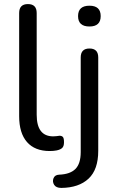

<svg xmlns="http://www.w3.org/2000/svg" viewBox="-20 -732 576 942"><path d="M224 9Q151 9 112.5 -35Q74 -79 74 -162V-668Q74 -712 117 -712Q160 -712 160 -668V-169Q160 -63 241 -63Q249 -63 257 -64Q265 -65 272 -66Q283 -66 288.5 -60Q294 -54 294 -34Q294 -15 285.5 -6.5Q277 2 258 6Q243 9 224 9ZM281 190Q255 190 245.5 174.5Q236 159 242.5 142.5Q249 126 270 125Q324 123 350 97Q376 71 376 14V-450Q376 -494 419 -494Q462 -494 462 -450V8Q462 100 414.5 144.5Q367 189 281 190ZM419 -602Q363 -602 363 -653Q363 -704 419 -704Q474 -704 474 -653Q474 -602 419 -602Z"/></svg>

Font: Chiron GoRound TC N
Style: Regular
Weight: 350
Designer: Ryoko NISHIZUKA 西塚涼子 (kana, bopomofo & ideographs); Paul D. Hunt (Latin, Greek & Cyrillic); Sandoll Communications 산돌커뮤니
Foundry: Adobe
Version: Version 1.000;hotconv 1.1.1;makeotfexe 2.6.0